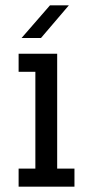

<svg xmlns="http://www.w3.org/2000/svg" viewBox="-20 -702 340 722"><path d="M195 -500H50V-432H113V-68H50V0H260V-68H195ZM168 -682H239L134 -559H61Z"/></svg>

Font: Kelly Slab
Style: Regular
Weight: 400
Designer: Denis Masharov
Foundry: Denis Masharov
Version: Version 1.001